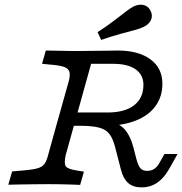

<svg xmlns="http://www.w3.org/2000/svg" viewBox="-20 -786 775 817"><path d="M205.6 -201.6 273.4 -443.5Q279 -466.9 275.4 -480.2Q271.8 -493.5 254.8 -500.4Q237.9 -507.3 200.8 -510.5L158.9 -514.5L175 -571Q192.7 -571 221.8 -570.2Q250.8 -569.4 283.9 -569Q316.9 -568.5 345.2 -569.4H352.4Q402.4 -569.4 434.3 -570.2Q466.1 -571 480.6 -571Q569.4 -571 620.2 -533.5Q671 -496 671 -429.8Q671 -374.2 641.1 -333.9Q611.3 -293.5 556 -272.2Q500.8 -250.8 423.4 -250.8H285.5L301.6 -307.3H437.9Q510.5 -307.3 550.4 -337.9Q590.3 -368.5 590.3 -425Q590.3 -467.7 556.9 -491.1Q523.4 -514.5 461.3 -514.5H367.7L280.6 -201.6ZM582.3 11.3Q546.8 11.3 525.8 -6.9Q504.8 -25 495.2 -62.1L471 -155.6Q461.3 -195.2 446 -215.3Q430.6 -235.5 401.2 -243.1Q371.8 -250.8 317.7 -250.8L342.7 -281.5Q409.7 -281.5 450.4 -270.2Q491.1 -258.9 513.3 -232.3Q535.5 -205.6 547.6 -158.9L559.7 -112.1Q567.7 -80.6 577.8 -69.8Q587.9 -58.9 605.6 -58.9Q624.2 -58.9 636.7 -67.7Q649.2 -76.6 656.5 -89.5L679.8 -130.6H735.5L702.4 -71.8Q686.3 -42.7 668.1 -24.6Q650 -6.5 629 2.4Q608.1 11.3 582.3 11.3ZM187.1 -2.4Q162.1 -2.4 131.9 -2Q101.6 -1.6 71.4 -1.2Q41.1 -0.8 15.3 0L31.5 -56.5L85.5 -61.3Q121.8 -64.5 140.7 -70.2Q159.7 -75.8 169 -88.3Q178.2 -100.8 184.7 -125.8L205.6 -201.6H280.6L259.7 -126.6Q251.6 -90.3 260.1 -78.2Q268.5 -66.1 311.3 -59.7L337.1 -55.6L321 0.8Q305.6 0 281.9 -0.8Q258.1 -1.6 232.7 -2Q207.3 -2.4 184.7 -2.4H187.1ZM410.5 -616.1 395.2 -649.2Q436.3 -675.8 465.7 -698.4Q495.2 -721 515.7 -736.7Q536.3 -752.4 549.2 -758.9Q571.8 -769.4 591.5 -764.5Q611.3 -759.7 621 -739.5Q630.6 -720.2 622.6 -701.6Q614.5 -683.1 591.9 -671.8Q575 -663.7 550.4 -657.3Q525.8 -650.8 491.5 -641.5Q457.3 -632.3 410.5 -616.1Z"/></svg>

Font: Playfair 5pt SemiExpanded Light
Style: Italic
Weight: 300
Width: 6
Italic angle: -15.6°
Designer: Claus Eggers Sørensen
Foundry: Claus Eggers Sørensen
Version: Version 2.203